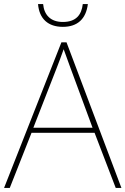

<svg xmlns="http://www.w3.org/2000/svg" viewBox="-20 -924 617 944"><path d="M412 -904H387C381 -851 354 -816 289 -816C228 -816 197 -851 192 -904H167C173 -831 217 -792 289 -792C361 -792 403 -831 412 -904ZM549 0H577L307 -716H282L0 0H28L135 -271H445ZM325 -594 435 -296H144L260 -593C270 -620 283 -652 293 -682C306 -645 317 -617 325 -594Z"/></svg>

Font: Noto Sans Lao Thin
Style: Regular
Weight: 100
Designer: Monotype Design Team
Foundry: Monotype Imaging Inc.
Version: Version 2.003